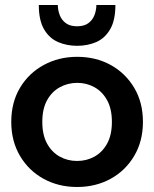

<svg xmlns="http://www.w3.org/2000/svg" viewBox="-20 -735 616 767"><path d="M288 12Q214 12 154.5 -20.5Q95 -53 60 -112Q25 -171 25 -248Q25 -326 60 -384.5Q95 -443 155 -475.5Q215 -508 288 -508Q363 -508 422 -475.5Q481 -443 516 -384.5Q551 -326 551 -248Q551 -171 516 -112Q481 -53 421.5 -20.5Q362 12 288 12ZM288 -92Q326 -92 357.5 -109.5Q389 -127 408 -161.5Q427 -196 427 -248Q427 -300 408 -334.5Q389 -369 357.5 -386.5Q326 -404 289 -404Q251 -404 219 -386.5Q187 -369 168 -334.5Q149 -300 149 -248Q149 -196 168 -161.5Q187 -127 218.5 -109.5Q250 -92 288 -92ZM288 -552Q247 -552 212 -567Q177 -582 156 -618Q135 -654 135 -715H211Q211 -695 218.5 -675Q226 -655 243 -642.5Q260 -630 288 -630Q316 -630 333 -642.5Q350 -655 357.5 -675Q365 -695 365 -715H441Q441 -654 420 -618Q399 -582 364.5 -567Q330 -552 288 -552Z"/></svg>

Font: Host Grotesk SemiBold
Style: Regular
Weight: 600
Designer: Doukan Karapınar
Foundry: Element Type
Version: Version 1.003